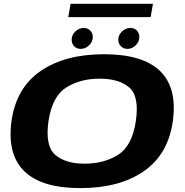

<svg xmlns="http://www.w3.org/2000/svg" viewBox="-20 -960 952 986"><path d="M393 6Q593 6 718.2 -80.5Q843.5 -167 867.5 -337.5Q891 -508 802.5 -594.8Q714 -681.5 514 -681.5Q314 -681.5 188.5 -595.2Q63 -509 39 -337.5Q16 -168 104.5 -81Q193 6 393 6ZM415 -119.5Q315.5 -119.5 263.2 -165.2Q211 -211 229 -337.5Q248 -465.5 320.2 -510.8Q392.5 -556 492 -556Q591 -556 643.8 -510.8Q696.5 -465.5 677.5 -337.5Q658.5 -210.5 586.2 -165Q514 -119.5 415 -119.5ZM394.5 -709Q418 -709 437.2 -727Q456.5 -745 456.5 -770Q456.5 -790 443.2 -803.2Q430 -816.5 410 -816.5Q386 -816.5 367 -798.5Q348 -780.5 348 -755.5Q348 -736 360.8 -722.5Q373.5 -709 394.5 -709ZM634 -709Q658 -709 676.8 -727Q695.5 -745 695.5 -770Q695.5 -790 683 -803.2Q670.5 -816.5 649.5 -816.5Q625.5 -816.5 606.5 -798.5Q587.5 -780.5 587.5 -755.5Q587.5 -736 600.8 -722.5Q614 -709 634 -709ZM330.5 -872H753.5L765.5 -940.5H342.5Z"/></svg>

Font: Anybody Expanded
Style: Bold Italic
Weight: 700
Width: 7
Italic angle: -10°
Version: Version 1.113;gftools[0.9.25]